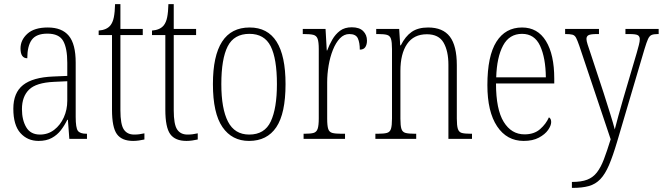

<svg xmlns="http://www.w3.org/2000/svg" viewBox="-20 -677 3231 936"><path d="M168 10Q114 10 79.5 -28.5Q45 -67 45 -147Q45 -225 92.5 -262.5Q140 -300 239 -304L308 -307V-371Q308 -442 288 -477.5Q268 -513 211 -513Q157 -513 135 -483Q113 -453 113 -393Q80 -393 80 -441Q80 -482 113.5 -512.5Q147 -543 213 -543Q282 -543 315.5 -502.5Q349 -462 349 -372V-107Q349 -54 359.5 -39.5Q370 -25 401 -25H404V0H318L311 -93H308Q295 -66 277 -42.5Q259 -19 232.5 -4.5Q206 10 168 10ZM175 -21Q214 -21 244 -44Q274 -67 291 -104.5Q308 -142 308 -186V-281L243 -278Q156 -274 121.5 -240Q87 -206 87 -145Q87 -92 108 -56.5Q129 -21 175 -21Z M629 10Q574 10 550 -23Q526 -56 526 -142V-506H461V-528Q500 -531 518 -553Q530 -568 535 -593Q540 -618 541 -657H567V-536H676V-506H567V-139Q567 -71 583.5 -46Q600 -21 634 -21Q648 -21 659 -22.5Q670 -24 684 -27V3Q671 6 656.5 8Q642 10 629 10Z M889 10Q834 10 810 -23Q786 -56 786 -142V-506H721V-528Q760 -531 778 -553Q790 -568 795 -593Q800 -618 801 -657H827V-536H936V-506H827V-139Q827 -71 843.5 -46Q860 -21 894 -21Q908 -21 919 -22.5Q930 -24 944 -27V3Q931 6 916.5 8Q902 10 889 10Z M1194 10Q1111 10 1064.5 -57.5Q1018 -125 1018 -267Q1018 -543 1197 -543Q1372 -543 1372 -267Q1372 -124 1327 -57Q1282 10 1194 10ZM1195 -21Q1270 -21 1300 -85Q1330 -149 1330 -267Q1330 -391 1299.5 -451.5Q1269 -512 1196 -512Q1121 -512 1090 -451Q1059 -390 1059 -267Q1059 -147 1091.5 -84Q1124 -21 1195 -21Z M1460 0V-25H1466Q1494 -25 1508.5 -29Q1523 -33 1528.5 -49Q1534 -65 1534 -100V-438Q1534 -472 1528.5 -487.5Q1523 -503 1508 -507Q1493 -511 1462 -511H1456V-536H1567L1573 -431H1575Q1585 -458 1600 -484Q1615 -510 1637.5 -527Q1660 -544 1695 -544Q1732 -544 1750.5 -525.5Q1769 -507 1769 -479Q1769 -460 1761 -447.5Q1753 -435 1734 -435Q1734 -469 1724.5 -490Q1715 -511 1683 -511Q1657 -511 1637 -490Q1617 -469 1603 -434Q1589 -399 1582 -357.5Q1575 -316 1575 -276V-99Q1575 -64 1580 -48.5Q1585 -33 1600 -29Q1615 -25 1643 -25H1662V0Z M1810 0V-25H1822Q1851 -25 1866 -29Q1881 -33 1886 -49Q1891 -65 1891 -99V-438Q1891 -472 1886 -487.5Q1881 -503 1866.5 -507Q1852 -511 1824 -511H1814V-536H1926L1931 -456H1934Q1956 -500 1987 -521.5Q2018 -543 2067 -543Q2139 -543 2173 -498.5Q2207 -454 2207 -359V-99Q2207 -65 2212 -49Q2217 -33 2231 -29Q2245 -25 2274 -25H2281V0H2166V-361Q2166 -428 2142.5 -469Q2119 -510 2061 -510Q1997 -510 1964.5 -462.5Q1932 -415 1932 -331V-98Q1932 -64 1937 -48.5Q1942 -33 1957 -29Q1972 -25 2001 -25H2009V0Z M2533 10Q2451 10 2403.5 -61Q2356 -132 2356 -262Q2356 -404 2400 -473.5Q2444 -543 2525 -543Q2601 -543 2641.5 -477Q2682 -411 2682 -294V-270H2398Q2398 -144 2435.5 -83Q2473 -22 2537 -22Q2584 -22 2613 -47.5Q2642 -73 2656 -105Q2667 -99 2667 -82Q2667 -65 2652 -43.5Q2637 -22 2607 -6Q2577 10 2533 10ZM2641 -300Q2640 -395 2613 -453.5Q2586 -512 2525 -512Q2463 -512 2432.5 -455Q2402 -398 2399 -300Z M2768 210Q2814 210 2842.5 199Q2871 188 2890 163.5Q2909 139 2924 99.5Q2939 60 2957 2L2804 -454Q2795 -480 2788.5 -492.5Q2782 -505 2770.5 -508Q2759 -511 2737 -511H2735V-536H2900V-511H2891Q2859 -511 2849 -505.5Q2839 -500 2839 -487Q2839 -478 2844.5 -460.5Q2850 -443 2860 -414L2923 -223Q2940 -169 2955 -121.5Q2970 -74 2977 -46Q2984 -75 2994.5 -112Q3005 -149 3018 -195L3084 -419Q3090 -440 3094.5 -457.5Q3099 -475 3099 -486Q3099 -499 3090 -505Q3081 -511 3048 -511H3029V-536H3191V-511H3187Q3167 -511 3156.5 -506.5Q3146 -502 3139 -486.5Q3132 -471 3122 -438L2989 12Q2968 83 2949 127.5Q2930 172 2906.5 196.5Q2883 221 2850.5 230Q2818 239 2771 239H2768Z"/></svg>

Font: Noto Serif Tamil Condensed ExtraLight
Style: Regular
Weight: 200
Width: 3
Designer: Indian Type Foundry, Tom Grace, and the Monotype Design Team
Foundry: Monotype Imaging Inc.
Version: Version 2.004; ttfautohint (v1.8.4.7-5d5b)